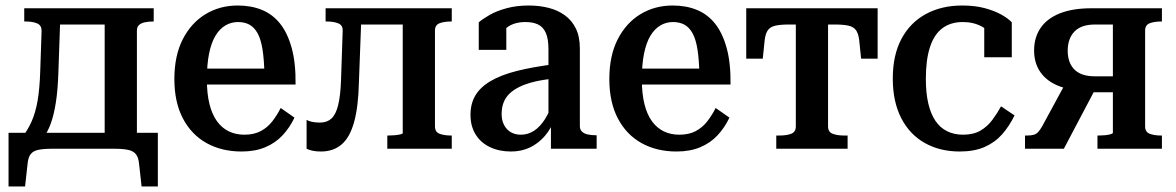

<svg xmlns="http://www.w3.org/2000/svg" viewBox="-20 -540 4268 697"><path d="M360 -3V-510H538V-462H537Q519 -462 505.5 -459Q492 -456 484.5 -449Q477 -442 477 -429V-3ZM168 -451V-510H427V-451ZM485 56Q483 32 473.5 20Q464 8 445 4Q426 0 395 0H169Q138 0 119 4Q100 8 91 20Q82 32 80 56L71 137H11V-58H553V137H494ZM126 -281 131 -428Q131 -448 115 -455Q99 -462 72 -462H68V-510H200L192 -278Q190 -215 183 -169.5Q176 -124 164.5 -92Q153 -60 135 -37H57Q80 -66 94.5 -98.5Q109 -131 116.5 -174.5Q124 -218 126 -281Z M731 -252Q731 -200 740.5 -162Q750 -124 768 -99.5Q786 -75 811 -63Q836 -51 867 -51Q902 -51 926.5 -64Q951 -77 968.5 -99.5Q986 -122 999 -148L1049 -113Q1032 -77 1006 -49Q980 -21 943 -5.5Q906 10 857 10Q785 10 730 -20.5Q675 -51 644 -110Q613 -169 613 -253Q613 -338 643.5 -397.5Q674 -457 726 -488.5Q778 -520 843 -520Q892 -520 931 -504Q970 -488 997 -454Q1024 -420 1039 -365.5Q1054 -311 1053 -233H711V-291H963L940 -267Q939 -323 933 -360.5Q927 -398 915 -419.5Q903 -441 885.5 -450.5Q868 -460 844 -460Q819 -460 798 -447.5Q777 -435 762 -410Q747 -385 739 -345.5Q731 -306 731 -252Z M1218 -249 1224 -428Q1225 -448 1208.5 -455Q1192 -462 1165 -462H1162V-510H1293L1283 -243Q1281 -153 1265.5 -97Q1250 -41 1220 -15.5Q1190 10 1145 10Q1127 10 1114 7Q1101 4 1093 0V-105Q1099 -101 1111.5 -98Q1124 -95 1142 -95Q1167 -95 1183 -109.5Q1199 -124 1207.5 -158Q1216 -192 1218 -249ZM1442 -57V-510H1620V-462H1618Q1592 -462 1575.5 -455.5Q1559 -449 1559 -429V-81Q1559 -61 1575.5 -54.5Q1592 -48 1618 -48H1620V0H1386V-48H1389Q1399 -48 1411.5 -49Q1424 -50 1433 -52Q1442 -54 1442 -57ZM1251 -451V-510H1509V-451Z M1993 -307V-255Q1952 -251 1920.5 -243.5Q1889 -236 1866.5 -225Q1844 -214 1829.5 -200Q1815 -186 1808 -167.5Q1801 -149 1801 -126Q1801 -103 1810 -86Q1819 -69 1834.5 -60Q1850 -51 1871 -51Q1897 -51 1919 -65.5Q1941 -80 1958 -107Q1975 -134 1988 -171L1995 -112Q1981 -73 1957.5 -46Q1934 -19 1903.5 -4.5Q1873 10 1835 10Q1792 10 1758.5 -6Q1725 -22 1706.5 -52Q1688 -82 1688 -123Q1688 -164 1706 -194Q1724 -224 1761.5 -246Q1799 -268 1856.5 -282.5Q1914 -297 1993 -307ZM1980 0V-104L1971 -106V-361Q1971 -399 1961.5 -420.5Q1952 -442 1933.5 -451Q1915 -460 1888 -460Q1849 -460 1823.5 -442.5Q1798 -425 1783 -399Q1778 -410 1779.5 -419.5Q1781 -429 1786 -437Q1791 -445 1799.5 -450.5Q1808 -456 1818 -460V-359H1718V-459Q1732 -471 1757 -485.5Q1782 -500 1818.5 -510Q1855 -520 1900 -520Q1938 -520 1971.5 -511.5Q2005 -503 2030.5 -484.5Q2056 -466 2070.5 -436.5Q2085 -407 2085 -364V-82Q2085 -70 2092.5 -62.5Q2100 -55 2113 -52Q2126 -49 2144 -49H2146V0Z M2310 -252Q2310 -200 2319.5 -162Q2329 -124 2347 -99.5Q2365 -75 2390 -63Q2415 -51 2446 -51Q2481 -51 2505.5 -64Q2530 -77 2547.5 -99.5Q2565 -122 2578 -148L2628 -113Q2611 -77 2585 -49Q2559 -21 2522 -5.5Q2485 10 2436 10Q2364 10 2309 -20.5Q2254 -51 2223 -110Q2192 -169 2192 -253Q2192 -338 2222.5 -397.5Q2253 -457 2305 -488.5Q2357 -520 2422 -520Q2471 -520 2510 -504Q2549 -488 2576 -454Q2603 -420 2618 -365.5Q2633 -311 2632 -233H2290V-291H2542L2519 -267Q2518 -323 2512 -360.5Q2506 -398 2494 -419.5Q2482 -441 2464.5 -450.5Q2447 -460 2423 -460Q2398 -460 2377 -447.5Q2356 -435 2341 -410Q2326 -385 2318 -345.5Q2310 -306 2310 -252Z M2927 -451V-510H3166V-327H3106L3099 -395Q3096 -419 3087 -431Q3078 -443 3059.5 -447Q3041 -451 3010 -451ZM2928 -451H2844Q2814 -451 2795.5 -447Q2777 -443 2768 -431Q2759 -419 2756 -395L2749 -327H2689V-510H2928ZM2986 -81Q2986 -61 3002.5 -54.5Q3019 -48 3045 -48H3057V0H2798V-48H2809Q2836 -48 2852.5 -54.5Q2869 -61 2869 -81V-510H2986Z M3476 -51Q3514 -51 3539.5 -66Q3565 -81 3583 -105.5Q3601 -130 3614 -154L3663 -121Q3644 -82 3618 -52.5Q3592 -23 3554.5 -6.5Q3517 10 3464 10Q3392 10 3337 -21Q3282 -52 3251.5 -111.5Q3221 -171 3221 -255Q3221 -340 3252.5 -399Q3284 -458 3341 -489Q3398 -520 3473 -520Q3519 -520 3554.5 -510.5Q3590 -501 3615 -487Q3640 -473 3653 -459V-332H3553V-456Q3564 -455 3572.5 -449.5Q3581 -444 3586 -435Q3591 -426 3592.5 -415.5Q3594 -405 3592 -394Q3576 -426 3545.5 -443Q3515 -460 3475 -460Q3431 -460 3401 -437.5Q3371 -415 3356 -369Q3341 -323 3341 -254Q3341 -202 3350 -164Q3359 -126 3376 -101Q3393 -76 3418.5 -63.5Q3444 -51 3476 -51Z M4020 -451H3955Q3905 -451 3880.5 -425.5Q3856 -400 3856 -356Q3856 -312 3880.5 -287.5Q3905 -263 3954 -263H4045V-205H3929L3899 -212Q3845 -216 3808.5 -234.5Q3772 -253 3753 -284Q3734 -315 3734 -357Q3734 -404 3757.5 -438.5Q3781 -473 3827.5 -491.5Q3874 -510 3942 -510H4198V-462H4196Q4170 -462 4153.5 -455.5Q4137 -449 4137 -429V-81Q4137 -61 4153.5 -54.5Q4170 -48 4196 -48H4198V0H3964V-48H3967Q3978 -48 3990 -49Q4002 -50 4011 -52.5Q4020 -55 4020 -58ZM3852 -245 3958 -220 3842 0H3701V-48H3708Q3724 -48 3733.5 -51Q3743 -54 3749.5 -61.5Q3756 -69 3763 -81Z"/></svg>

Font: Roboto Serif 28pt Condensed Medium
Style: Regular
Weight: 500
Width: 3
Designer: Greg Gazdowicz
Foundry: Commercial Type
Version: Version 1.008